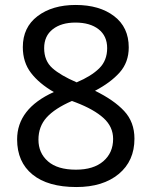

<svg xmlns="http://www.w3.org/2000/svg" viewBox="-20 -744 612 774"><path d="M499 -553Q499 -493 462.5 -452Q426 -411 363 -378Q439 -341 480.5 -296.5Q522 -252 522 -185Q522 -95 458.5 -42.5Q395 10 288 10Q173 10 111 -40.5Q49 -91 49 -182Q49 -306 197 -373Q138 -407 105 -450Q72 -493 72 -554Q72 -634 131.5 -679Q191 -724 285 -724Q381 -724 440 -679Q499 -634 499 -553ZM158 -550Q158 -499 191 -469.5Q224 -440 289 -412Q348 -437 380 -468.5Q412 -500 412 -550Q412 -599 377.5 -626Q343 -653 284 -653Q227 -653 192.5 -626Q158 -599 158 -550ZM286 -60Q357 -60 396.5 -94Q436 -128 436 -184Q436 -233 397.5 -268Q359 -303 286 -331L270 -337Q201 -307 168 -270.5Q135 -234 135 -181Q135 -127 173.5 -93.5Q212 -60 286 -60Z"/></svg>

Font: Noto Sans Arabic
Style: Regular
Weight: 400
Designer: Nadine Chahine
Foundry: Monotype Imaging Inc.
Version: Version 1.001